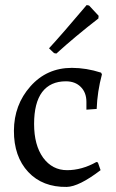

<svg xmlns="http://www.w3.org/2000/svg" viewBox="-20 -735 464 767"><path d="M267.1 -463.9Q324.7 -463.9 383.8 -444.8L387.2 -438Q368.7 -368.7 366.2 -299.8L325.2 -296.9V-328.1Q325.2 -365.2 302.7 -387.7Q280.3 -410.2 243.2 -410.2Q181.2 -410.2 148.4 -367.2Q116.2 -324.2 116.2 -239.7Q116.2 -155.3 152.3 -105Q189 -55.2 248 -55.2Q307.1 -55.2 365.2 -87.9L371.1 -85.9L381.8 -55.2Q295.4 10.7 246.6 11.7Q150.4 13.2 92.8 -47.9Q35.2 -109.9 35.6 -212.9Q36.1 -316.4 101.6 -390.1Q167 -463.9 267.1 -463.9ZM175.8 -542Q225.6 -595.7 326.2 -714.8L335.9 -712.9L374 -671.9L373 -661.1Q280.3 -589.4 205.1 -521L195.8 -522.9Z"/></svg>

Font: Alegreya-Regular
Style: Regular
Weight: 400
Designer: Juan Pablo del Peral
Foundry: Juan Pablo del Peral
Version: Version 1.003